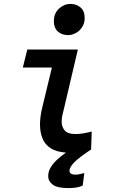

<svg xmlns="http://www.w3.org/2000/svg" viewBox="-20 -776 600 984"><path d="M331 188Q274 188 250.5 170.5Q227 153 227 127Q227 103 240 81.5Q253 60 274 41Q295 22 318 6Q271 3 241 -15.5Q211 -34 198 -66Q185 -98 185 -138Q185 -181 198 -231L246 -430H97L120 -522H379L308 -220Q303 -202 299.5 -185Q296 -168 296 -154Q296 -125 312 -107Q328 -89 366 -89Q385 -89 406.5 -92.5Q428 -96 450 -102L447 -10Q382 33 359 57.5Q336 82 336 99Q336 108 343 113.5Q350 119 367 119Q378 119 391 116Q404 113 412 111L404 175Q390 182 371 185Q352 188 331 188ZM329 -596Q297 -596 276.5 -614.5Q256 -633 256 -667Q256 -708 282.5 -732Q309 -756 341 -756Q371 -756 392.5 -738Q414 -720 414 -683Q414 -658 401.5 -638Q389 -618 369 -607Q349 -596 329 -596Z"/></svg>

Font: Ubuntu Sans Mono Medium
Style: Italic
Weight: 500
Italic angle: -13.5°
Monospace: yes
Designer: Dalton Maag Ltd
Foundry: Dalton Maag Ltd
Version: Version 1.006